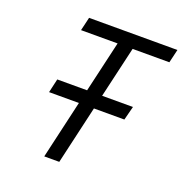

<svg xmlns="http://www.w3.org/2000/svg" viewBox="-125 -803 870 913"><g transform="rotate(20 309.5 -346.0)"><path d="M341 -624 281 -365H130L114 -295H265L197 0H273L341 -295H495L513 -365H357L417 -624H603L619 -692H172L156 -624Z"/></g></svg>

Font: RazerF5
Style: Italic
Weight: 400
Foundry: Razer Inc.
Version: Version 2